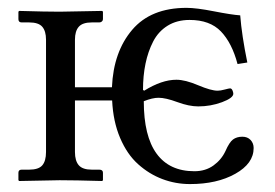

<svg xmlns="http://www.w3.org/2000/svg" viewBox="-20 -459 700 489"><path d="M265.6 -203.1H170.9V-71.8Q170.9 -49.3 180.7 -38.1Q190.4 -26.9 213.9 -26.9H232.9Q242.2 -26.9 242.2 -19V0L240.2 2Q170.9 0 131.8 0L28.8 2L26.9 0V-19Q26.9 -26.9 35.2 -26.9H54.2Q78.1 -26.9 87.6 -37.8Q97.2 -48.8 97.2 -71.8V-357.9Q97.2 -379.9 87.6 -390.9Q78.1 -401.9 54.2 -401.9H35.2Q26.9 -401.9 26.9 -410.2V-429.2L28.8 -431.2Q96.7 -429.2 131.8 -429.2L240.2 -431.2L242.2 -429.2V-410.2Q242.2 -406.7 239.5 -404.3Q236.8 -401.9 232.9 -401.9H213.9Q190.4 -401.9 180.7 -390.9Q170.9 -379.9 170.9 -357.9V-236.8H265.1Q269 -327.1 316.7 -383.1Q364.3 -439 455.1 -439Q480 -439 524.9 -430.2Q569.8 -421.4 591.8 -419.9Q595.7 -369.1 609.9 -299.8L585 -295.9Q570.8 -349.6 542.7 -378.9Q514.6 -408.2 462.9 -408.2Q430.7 -408.2 407 -393.6Q383.3 -378.9 370.1 -353.3Q356.9 -327.6 350.6 -296.9Q344.2 -266.1 344.2 -230L347.2 -228Q392.1 -255.9 429.2 -255.9Q451.7 -255.9 484.6 -241.9Q517.6 -228 534.2 -228Q541.5 -228 552.5 -231Q563.5 -233.9 565.9 -233.9Q569.8 -233.9 572 -229Q574.2 -224.1 574.2 -220.2Q574.2 -209.5 545.4 -198.7Q516.6 -188 484.9 -188Q461.4 -188 431.6 -199Q401.9 -210 383.8 -210Q368.2 -210 346.2 -201.2Q346.2 -112.3 378.9 -67.6Q411.6 -22.9 475.1 -22.9Q503.4 -22.9 523.7 -37.6Q543.9 -52.2 554.2 -74.2Q564 -96.7 573.5 -103.8Q583 -110.8 597.2 -110.8Q610.4 -110.8 618.2 -102.5Q626 -94.2 626 -82Q626 -42.5 579.3 -16.4Q532.7 9.8 463.9 9.8Q427.2 9.8 393.6 -2.9Q359.9 -15.6 331.8 -40.8Q303.7 -65.9 285.9 -107.7Q268.1 -149.4 265.6 -203.1Z"/></svg>

Font: Linux Libertine G
Style: Regular
Weight: 400
Designer: Philipp H. Poll
Foundry: Philipp H. Poll
Version: Version 4.7.5